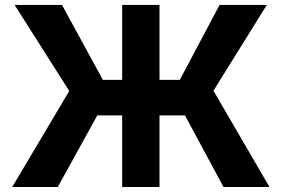

<svg xmlns="http://www.w3.org/2000/svg" viewBox="-20 -747 1125 767"><path d="M617.2 -727.3V0H468V-727.3ZM28.8 0 256.7 -383.5 38.4 -727.3H227.6L391 -427.9H698.2L857.2 -727.3H1045.8L832.7 -384.6L1056.5 0H872.9L719.1 -285.9H368.6L210.9 0Z"/></svg>

Font: InterMG
Style: Bold
Weight: 700
Designer: Rasmus Andersson
Foundry: rsms
Version: Version 3.019;December 26, 2023;FontCreator 15.0.0.2955 64-b